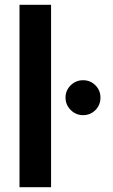

<svg xmlns="http://www.w3.org/2000/svg" viewBox="-20 -777 468 797"><path d="M61 -757H192V0H61ZM325 -444Q355 -444 376 -423Q397 -402 397 -372Q397 -341 376 -320Q355 -299 325 -299Q295 -299 273.5 -320.5Q252 -342 252 -372Q252 -402 273.5 -423Q295 -444 325 -444Z"/></svg>

Font: Eudoxus Sans
Style: Bold
Weight: 700
Designer: Stijn de Vries
Foundry: tokotype
Version: Version 2.005